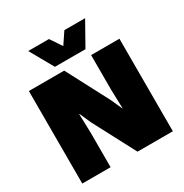

<svg xmlns="http://www.w3.org/2000/svg" viewBox="-196 -1031 1139 1186"><g transform="rotate(-30 373.0 -438.0)"><path d="M696 0H444L286 -300L250 -381H248L252 -245V0H50V-660H302L460 -359L496 -279H498L494 -415V-660H696ZM482 -709H264L170 -876H318L373 -794L428 -876H576Z"/></g></svg>

Font: Work Sans Black
Style: Regular
Weight: 900
Designer: Wei Huang
Foundry: Wei Huang
Version: Version 1.500